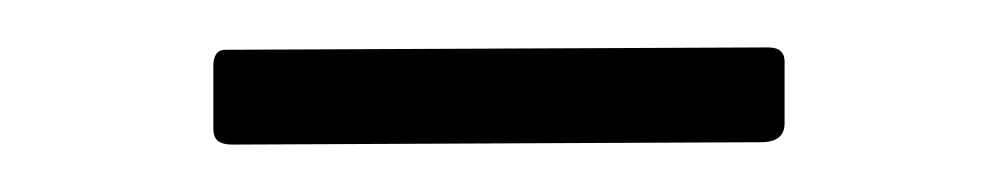

<svg xmlns="http://www.w3.org/2000/svg" viewBox="-20 -306 421 81"><path d="M311 -254Q311 -246 301 -246L78 -245Q74 -245 72 -246.5Q70 -248 70 -252V-278Q70 -285 75 -285L304 -286Q311 -286 311 -280Z"/></svg>

Font: Libre Franklin Thin
Style: Regular
Weight: 100
Designer: Pablo Impallari, Rodrigo Fuenzalida, Nhung Nguyen
Foundry: Impallari Type
Version: Version 3.000